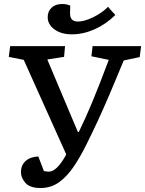

<svg xmlns="http://www.w3.org/2000/svg" viewBox="-20 -931 727 962"><path d="M370 -270H375Q408 -337 443.5 -422.5Q479 -508 525 -631L438 -649L444 -700H687L680 -645L600 -628Q561 -533 529.5 -459.5Q498 -386 470 -325.5Q442 -265 413 -207Q385 -150 352 -100Q319 -50 278 -19.5Q237 11 183 11Q130 11 107.5 -14.5Q85 -40 85 -68Q85 -103 108 -124Q131 -145 172 -147L200 -74Q206 -73 211.5 -72Q217 -71 225 -71Q265 -71 312 -157L99 -631L24 -646L31 -700H306L301 -646L217 -633ZM340 -759Q286 -759 252.5 -784Q219 -809 219 -845Q219 -874 238.5 -892.5Q258 -911 292 -911Q303 -911 312.5 -909Q322 -907 332 -903L331 -868Q329 -823 370 -823Q402 -823 445.5 -844Q489 -865 522 -897Q522 -896 528.5 -888.5Q535 -881 543.5 -871.5Q552 -862 558 -856Q510 -809 453.5 -784Q397 -759 340 -759Z"/></svg>

Font: Literata 12pt Medium
Style: Italic
Weight: 500
Italic angle: -2°
Designer: Latin by Veronika Burian and Jose Scaglione. Greek by Irene Vlachou. Cyrillic by Vera Evstafieva
Foundry: TypeTogether
Version: Version 3.002